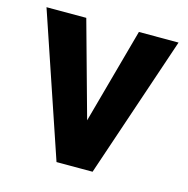

<svg xmlns="http://www.w3.org/2000/svg" viewBox="-84 -609 674 690"><g transform="rotate(15 253.0 -264.0)"><path d="M233.9 -105.5 350.1 -528.3H497.6L319.3 0H230ZM154.3 -528.3 271.5 -105 274.4 0H185.1L6.3 -528.3Z"/></g></svg>

Font: RobotoDEMO
Style: Regular
Weight: 400
Designer: Christian Robertson
Foundry: Google
Version: Version 2.136